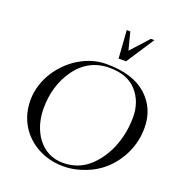

<svg xmlns="http://www.w3.org/2000/svg" viewBox="-165 -1092 1137 1227"><g transform="rotate(20 403.5 -478.5)"><path d="M650.4 -957 541.8 -837 510.4 -957H486.4L499.6 -768H550.6L674.4 -957ZM158 -305C158 -407 184 -495.3 236 -570C293.3 -652 370.3 -693 467 -693C548.3 -693 610 -669.5 652 -622.5C694 -575.5 715 -516.8 715 -446.5C715 -291.5 653.4 -159.6 566.5 -83.5C518.2 -41.2 459.7 -20 391 -20C244.4 -20 158 -152.7 158 -305ZM508 -15C615.3 -45 696.7 -107.3 752 -202C788.7 -266 807 -334.7 807 -408C807 -496 775.8 -568.2 713.5 -624.5C651.2 -680.8 560 -709 440 -709C376 -709 314.3 -691 255 -655C155.6 -594.7 61 -473.3 61 -326C61 -189.6 134.6 -92.8 227 -43C274.6 -17.3 331.2 0 403 0C437.7 0 472.7 -5 508 -15Z"/></g></svg>

Font: fbb
Style: Italic
Weight: 400
Italic angle: -12°
Designer: David J. Perry, Michael Sharpe
Version: Version 0.991